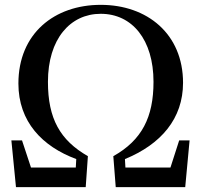

<svg xmlns="http://www.w3.org/2000/svg" viewBox="-20 -773 831 793"><path d="M46 0H334L343 -128C228 -194 178 -283 178 -435C178 -612 270 -716 396 -716C526 -716 614 -609 614 -435C614 -289 566 -194 448 -128L458 0H745L763 -193H720L684 -81H498L496 -116C645 -177 736 -283 736 -431C736 -633 588 -753 396 -753C205 -753 56 -635 56 -428C56 -270 155 -168 295 -116L293 -81H108L71 -193H27Z"/></svg>

Font: Noto Serif HK SemiBold
Style: Regular
Weight: 600
Designer: Ryoko NISHIZUKA 西塚涼子 (kana & ideographs); Frank Grießhammer (Latin, Greek & Cyrillic); Wenlong ZHANG 张文龙 (bopomofo); San
Foundry: Adobe
Version: Version 2.001;hotconv 1.1.0;makeotfexe 2.6.0